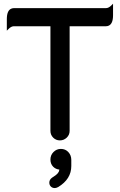

<svg xmlns="http://www.w3.org/2000/svg" viewBox="-20 -731 635 1015"><path d="M240.7 234.4Q240.7 218.8 254.9 208.5Q276.9 195.3 286.1 184.1Q293 175.8 293.9 165.5Q274.4 163.6 261.2 150.4Q246.6 135.7 246.6 112.3Q246.6 88.9 262.9 72.5Q279.3 56.2 301.8 56.2Q325.7 56.2 341.3 73Q356.9 89.8 356.9 114.3V146.5Q356.9 215.8 287.6 257.8Q276.9 263.2 270 263.2Q256.8 263.2 248.8 255.1Q240.7 247.1 240.7 234.4ZM246.6 -39.1V-592.3H53.7Q39.6 -592.3 25.4 -578.1L16.1 -568.8V-629.9Q16.1 -676.3 40.5 -685.5Q46.9 -688 53.7 -688H540Q554.2 -688 568.4 -702.1L577.6 -711.4V-650.4Q577.6 -604 553.2 -594.7Q546.9 -592.3 540 -592.3H348.1V-39.1Q348.1 -18.1 332.8 -3.4Q317.4 11.2 296.6 11.2Q275.9 11.2 261.2 -3.4Q246.6 -18.1 246.6 -39.1Z"/></svg>

Font: YuPearl-Medium
Style: Medium
Weight: 500
Designer: Max Yao
Foundry: Max-Everyday
Version: Version 1.011; ttfautohint (v1.8.3)